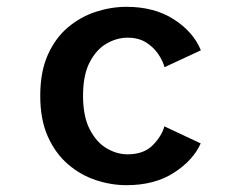

<svg xmlns="http://www.w3.org/2000/svg" viewBox="-20 -532 690 563"><path d="M351 11Q306 11 261.2 -3.8Q216.5 -18.5 179.5 -50.2Q142.5 -82 120.2 -131.8Q98 -181.5 98 -251Q98 -321.5 120.2 -371.2Q142.5 -421 179.5 -452Q216.5 -483 261.2 -497.5Q306 -512 351 -512Q432.5 -512 489.8 -475.2Q547 -438.5 569 -384.5L462.5 -335Q457 -354.5 443.5 -374.2Q430 -394 408 -407.8Q386 -421.5 354 -421.5Q322.5 -421.5 292.5 -404.2Q262.5 -387 243 -349.5Q223.5 -312 223.5 -251Q223.5 -191 243 -153Q262.5 -115 292.5 -97.2Q322.5 -79.5 354 -79.5Q402 -79.5 428.2 -106.5Q454.5 -133.5 462 -161.5L568.5 -111.5Q546.5 -62 490 -25.5Q433.5 11 351 11Z"/></svg>

Font: Trispace Medium
Style: Regular
Weight: 500
Designer: Tyler Finck
Foundry: Etcetera Type Company
Version: Version 1.210; ttfautohint (v1.8.3)